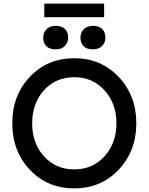

<svg xmlns="http://www.w3.org/2000/svg" viewBox="-20 -1032 822 1062"><path d="M391 10Q243 10 145.5 -92.5Q48 -195 48 -350Q48 -505 145.5 -607.5Q243 -710 391 -710Q538 -710 636 -607Q734 -504 734 -350Q734 -196 636 -93Q538 10 391 10ZM391 -95Q492 -95 558 -167.5Q624 -240 624 -350Q624 -460 558 -532.5Q492 -605 391 -605Q289 -605 223.5 -533Q158 -461 158 -350Q158 -239 223.5 -167Q289 -95 391 -95ZM219 -824Q219 -851 237 -870Q255 -889 288 -889Q322 -889 339.5 -871.5Q357 -854 357 -824Q357 -797 339 -778Q321 -759 288 -759Q254 -759 236.5 -776.5Q219 -794 219 -824ZM225 -937V-1012H556V-937ZM425 -824Q425 -851 443 -870Q461 -889 494 -889Q528 -889 545.5 -871.5Q563 -854 563 -824Q563 -797 545 -778Q527 -759 494 -759Q460 -759 442.5 -776.5Q425 -794 425 -824Z"/></svg>

Font: Easer Grotesk
Style: Regular
Weight: 400
Designer: Boardeaser, Bonnie Shaver-Troup, Thomas Jockin
Foundry: Lexend
Version: Version 1.008;Glyphs 3.1.2 (3151)